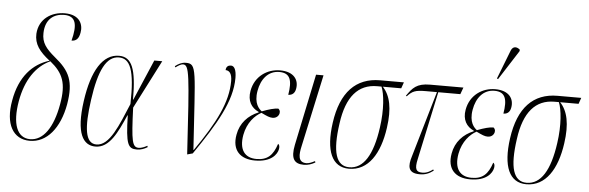

<svg xmlns="http://www.w3.org/2000/svg" viewBox="-51 -974 3538 1154"><g transform="rotate(5 1718.5 -397.0)"><path d="M157 10C260 10 336 -83 362 -228C386 -369 355 -430 264 -504C209 -550 181 -584 183 -643C185 -727 236 -762 298 -762C370 -762 380 -709 355 -612C383 -612 399 -628 405 -665C414 -713 392 -772 301 -772C222 -772 147 -727 141 -635C138 -572 171 -529 234 -480C134 -450 56 -368 31 -222C5 -80 55 10 157 10ZM158 0C79 0 47 -84 71 -222C94 -352 154 -438 239 -477C318 -413 343 -353 320 -225C295 -82 237 0 158 0Z M553 10C638 10 682 -87 729 -194H731C735 -17 750 6 803 6C828 6 849 -3 867 -14L864 -22C850 -14 829 -5 814 -5C774 -5 767 -38 759 -243L909 -536H861L756 -291H754C754 -477 725 -546 648 -546C550 -546 486 -442 460 -257C432 -59 479 10 553 10ZM558 -3C490 -3 479 -98 503 -267C528 -448 573 -536 648 -536C715 -536 746 -470 741 -263C685 -130 638 -3 558 -3Z M1107 9 1140 0C1271 -191 1356 -333 1356 -474C1356 -523 1343 -546 1323 -546C1307 -546 1294 -538 1293 -516C1315 -516 1332 -499 1332 -453C1332 -326 1267 -198 1144 -21H1142C1110 -503 1119 -539 1052 -539C1026 -539 1007 -528 987 -513L991 -506C1008 -519 1024 -528 1035 -528C1073 -528 1078 -476 1107 9Z M1516 10C1614 10 1648 -39 1654 -71C1657 -88 1653 -98 1646 -102C1623 -31 1590 0 1524 0C1454 0 1417 -46 1433 -137C1447 -213 1492 -259 1530 -279C1565 -262 1581 -255 1599 -255C1622 -255 1636 -270 1639 -286C1642 -301 1634 -309 1629 -313C1606 -313 1573 -304 1531 -288C1515 -300 1481 -331 1495 -409C1507 -479 1548 -533 1616 -533C1682 -533 1696 -489 1681 -401C1707 -401 1721 -417 1725 -441C1735 -494 1704 -543 1620 -543C1543 -543 1469 -495 1453 -405C1442 -344 1468 -303 1513 -283V-280C1451 -255 1404 -206 1392 -135C1375 -41 1426 10 1516 10Z M1811 10C1835 10 1859 2 1879 -10L1876 -18C1855 -7 1839 -1 1825 -1C1773 -1 1776 -49 1788 -101L1882 -536H1837L1747 -105C1730 -21 1752 10 1811 10Z M2083 10C2199 10 2267 -97 2289 -255C2306 -373 2289 -450 2243 -499H2354L2367 -536H2224C2078 -536 1988 -443 1962 -257C1938 -86 1980 10 2083 10ZM2084 1C2004 1 1978 -83 2003 -256C2025 -420 2095 -499 2209 -499H2235C2253 -458 2263 -362 2247 -253C2224 -87 2170 1 2084 1Z M2509 6C2542 6 2565 -3 2592 -23L2588 -30C2574 -19 2552 -5 2525 -5C2487 -5 2476 -22 2490 -84L2578 -495H2711L2726 -536H2525C2444 -536 2420 -506 2386 -457L2391 -454C2422 -487 2439 -495 2504 -495H2570L2454 -98C2435 -38 2437 6 2509 6Z M2929 -605 3043 -783 3044 -792C3027 -808 3002 -812 2990 -783L2922 -608ZM2814 10C2912 10 2946 -39 2952 -71C2955 -88 2951 -98 2944 -102C2921 -31 2888 0 2822 0C2752 0 2715 -46 2731 -137C2745 -213 2790 -259 2828 -279C2863 -262 2879 -255 2897 -255C2920 -255 2934 -270 2937 -286C2940 -301 2932 -309 2927 -313C2904 -313 2871 -304 2829 -288C2813 -300 2779 -331 2793 -409C2805 -479 2846 -533 2914 -533C2980 -533 2994 -489 2979 -401C3005 -401 3019 -417 3023 -441C3033 -494 3002 -543 2918 -543C2841 -543 2767 -495 2751 -405C2740 -344 2766 -303 2811 -283V-280C2749 -255 2702 -206 2690 -135C2673 -41 2724 10 2814 10Z M3153 10C3269 10 3337 -97 3359 -255C3376 -373 3359 -450 3313 -499H3424L3437 -536H3294C3148 -536 3058 -443 3032 -257C3008 -86 3050 10 3153 10ZM3154 1C3074 1 3048 -83 3073 -256C3095 -420 3165 -499 3279 -499H3305C3323 -458 3333 -362 3317 -253C3294 -87 3240 1 3154 1Z"/></g></svg>

Font: Noto Serif Display ExtraCondensed ExtraLight
Style: Italic
Weight: 200
Width: 2
Italic angle: -12°
Designer: Monotype Design Team
Foundry: Monotype Imaging Inc.
Version: Version 2.009